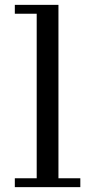

<svg xmlns="http://www.w3.org/2000/svg" viewBox="-20 -770 392 790"><path d="M41 -36.5H131V-713.5H41V-750H220.5V-36.5H310.5V0H41Z"/></svg>

Font: Bodoni* 06pt
Style: Regular
Weight: 400
Version: Version 2.3